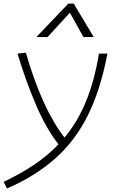

<svg xmlns="http://www.w3.org/2000/svg" viewBox="-40 -815 646 1065"><path d="M-1 230.5 -20 193.8Q74.2 149.4 149.9 98.4Q225.6 47.4 284.2 -14.6Q217.3 -99.6 160.9 -230.2Q104.5 -360.8 57.1 -517.6L103.5 -522.5Q193.4 -211.4 317.9 -51.8Q391.6 -140.6 438 -254.6Q484.4 -368.7 508.8 -517.6H555.7Q519.5 -323.7 450.9 -182.4Q382.3 -41 271.7 59.3Q161.1 159.7 -1 230.5ZM369.1 -794.9 480 -609.4H422.9L347.7 -744.6L223.6 -609.4H161.6L338.9 -794.9Z"/></svg>

Font: Cascadia Mono PL ExtraLight
Style: Italic
Weight: 200
Italic angle: -10°
Monospace: yes
Designer: Aaron Bell
Foundry: Saja Typeworks
Version: Version 2404.023; ttfautohint (v1.8.4)